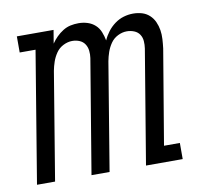

<svg xmlns="http://www.w3.org/2000/svg" viewBox="-65 -609 731 680"><g transform="rotate(-10 300.0 -269.0)"><path d="M15 0 93 -472H36V-530H168L160 -482Q168 -494 179 -505Q190 -516 203 -524Q216 -532 230 -535Q244 -538 259 -538Q276 -538 291.5 -533Q307 -528 318.5 -517.5Q330 -507 336 -492Q342 -477 345 -461Q352 -477 363 -491.5Q374 -506 389 -517Q404 -528 421 -533Q438 -538 455 -538Q472 -538 487 -533.5Q502 -529 513.5 -518.5Q525 -508 531.5 -493.5Q538 -479 540.5 -463.5Q543 -448 542 -431Q541 -414 539 -398L482 -58H539V0H407L475 -409Q477 -422 476 -435.5Q475 -449 468 -459.5Q461 -470 448.5 -475Q436 -480 422 -480Q406 -480 390 -472Q374 -464 364 -449.5Q354 -435 348.5 -419Q343 -403 340 -387L276 0H211L279 -409Q281 -422 279.5 -435.5Q278 -449 271 -459.5Q264 -470 252 -475Q240 -480 226 -480Q210 -480 194 -472Q178 -464 168 -449.5Q158 -435 152.5 -419Q147 -403 144 -387L80 0Z"/></g></svg>

Font: Iosevka Slab Light Extended
Style: Italic
Weight: 300
Width: 7
Italic angle: -9°
Monospace: yes
Designer: Belleve Invis
Foundry: Belleve Invis
Version: Version 11.1.0; ttfautohint (v1.8.3)